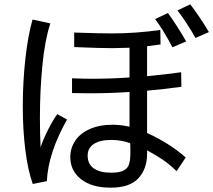

<svg xmlns="http://www.w3.org/2000/svg" viewBox="-20 -856 983 885"><path d="M658 -163V-146Q658 -79 618.5 -35Q579 9 490 9Q403 9 353.5 -30Q304 -69 304 -132Q304 -173 326.5 -207Q349 -241 393.5 -261Q438 -281 499 -281Q537 -281 577 -272V-432Q486 -426 392 -426Q338 -426 312 -427V-495Q372 -493 405 -493Q492 -493 577 -499V-636Q525 -634 500 -634Q437 -634 322 -639V-706L356 -705Q436 -702 496 -702Q607 -702 719 -718L720 -651L658 -643V-505Q745 -513 815 -523L816 -456Q747 -446 658 -438V-243Q763 -195 836 -130L794 -67Q761 -99 730 -120Q699 -141 658 -163ZM85 -365Q85 -478 97 -585.5Q109 -693 130 -766L212 -748Q187 -672 175.5 -556Q164 -440 164 -312Q164 -240 167 -177Q179 -213 200.5 -256Q222 -299 244 -330L289 -305Q202 -151 196 -21L131 -8Q108 -73 96.5 -166.5Q85 -260 85 -365ZM493 -211Q440 -211 412 -192Q384 -173 384 -139Q384 -100 412 -80Q440 -60 492 -60Q531 -60 550 -70Q569 -80 575 -99.5Q581 -119 581 -155Q581 -185 580 -196Q539 -211 493 -211ZM695 -768 754 -796Q772 -772 797 -733Q822 -694 838 -665L775 -638Q731 -721 695 -768ZM798 -808 857 -836Q875 -813 901 -774.5Q927 -736 943 -708L881 -681Q865 -710 842 -745.5Q819 -781 798 -808Z"/></svg>

Font: Kakao Big Sans
Style: Regular
Weight: 400
Designer: Park Young-rak; Lee Sang-min; Kim Jung-jin; Min Bon; Park Min-gyu;
Foundry: Kakao Corporation
Version: Version 2.003